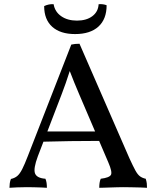

<svg xmlns="http://www.w3.org/2000/svg" viewBox="-20 -890 744 913"><path d="M358 -682 596 -136Q613 -99 624 -79Q635 -59 646.5 -51Q658 -43 673 -40Q677 -27 678 -18Q679 -9 679 3Q669 2 648 1.5Q627 1 604 0.5Q581 0 565 0Q553 0 537 0.5Q521 1 504 1.5Q487 2 473.5 2.5Q460 3 452 3Q452 -9 453.5 -20Q455 -31 459 -40Q500 -45 507.5 -58.5Q515 -72 495 -118L356 -443Q343 -474 333 -498Q323 -522 309 -559H314Q302 -521 292.5 -494.5Q283 -468 274 -444L160 -147Q138 -88 146.5 -65.5Q155 -43 196 -40Q200 -31 201.5 -20Q203 -9 203 3Q192 2 176 1.5Q160 1 142.5 0.5Q125 0 108 0Q83 0 61 1Q39 2 25 3Q25 -7 26.5 -18.5Q28 -30 32 -39Q50 -43 62 -53Q74 -63 85.5 -85.5Q97 -108 112 -147L319 -678Q329 -680 337.5 -681Q346 -682 358 -682ZM449 -265 458 -220Q391 -220 314.5 -219Q238 -218 176 -216L192 -265ZM487 -865Q487 -799 448 -763.5Q409 -728 337 -728Q267 -728 228.5 -762.5Q190 -797 190 -861Q200 -866 212 -868.5Q224 -871 235 -870Q241 -834 271 -813Q301 -792 346 -792Q391 -792 419 -813Q447 -834 449 -870Q460 -871 470 -869.5Q480 -868 487 -865Z"/></svg>

Font: Vollkorn
Style: Regular
Weight: 400
Designer: Friedrich Althausen
Foundry: Friedrich Althausen
Version: Version 5.001